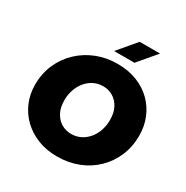

<svg xmlns="http://www.w3.org/2000/svg" viewBox="-203 -1077 1217 1257"><g transform="rotate(30 405.0 -448.5)"><path d="M398 12Q318 12 252.5 -14Q187 -40 139.5 -85.5Q92 -131 66 -192.5Q40 -254 40 -324Q40 -408 71 -479Q102 -550 157.5 -602.5Q213 -655 285.5 -683.5Q358 -712 442 -712Q524 -712 589.5 -686Q655 -660 701.5 -614Q748 -568 773 -507Q798 -446 798 -375Q798 -291 768 -220.5Q738 -150 684 -97.5Q630 -45 557 -16.5Q484 12 398 12ZM405 -162Q444 -162 476.5 -178.5Q509 -195 532.5 -223.5Q556 -252 568.5 -289.5Q581 -327 581 -368Q581 -423 560.5 -461Q540 -499 506.5 -518.5Q473 -538 433 -538Q394 -538 361.5 -521.5Q329 -505 305.5 -476Q282 -447 269.5 -410Q257 -373 257 -332Q257 -277 277.5 -239Q298 -201 331.5 -181.5Q365 -162 405 -162ZM378 -773 493 -909H647L532 -773Z"/></g></svg>

Font: MuseoModerno Black
Style: Italic
Weight: 900
Italic angle: -9°
Designer: Pablo Cosgaya, Héctor Gatti, Marcela Romero, and the Authors of The MuseoModerno Project.
Foundry: Omnibus-Type Team
Version: Version 1.003